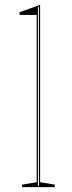

<svg xmlns="http://www.w3.org/2000/svg" viewBox="-20 -765 294 785"><path d="M144 -20 204 -10V0H70V-10L130 -20V-704H60V-715L144 -745ZM135 -5H139V-737L135 -735Z"/></svg>

Font: Kalnia Glaze Thin Thin
Style: Regular
Weight: 250
Version: Version 1.110